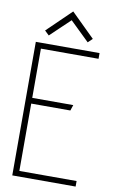

<svg xmlns="http://www.w3.org/2000/svg" viewBox="-97 -940 598 991"><g transform="rotate(10 202.0 -444.0)"><path d="M328 -766 204 -888 78 -766 101 -744 204 -842 305 -744ZM41 0H373V-29H73V-382H278L288 -412H73V-670H375V-700H41Z"/></g></svg>

Font: Advent Pro ExtraLight
Style: Regular
Weight: 250
Version: Version 3.000